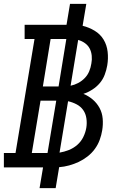

<svg xmlns="http://www.w3.org/2000/svg" viewBox="-30 -863 650 990"><path d="M174 107 192 0H-10V-74H50L148 -662H97V-735H313L331 -843H415L396 -730Q429 -722 458 -704.5Q487 -687 504 -659Q521 -631 525 -596Q529 -561 523 -526Q519 -502 510 -478Q501 -454 484.5 -434.5Q468 -415 446 -401Q424 -387 400 -379Q427 -368 448.5 -349.5Q470 -331 483.5 -306Q497 -281 499.5 -251Q502 -221 497 -191Q493 -166 484 -141.5Q475 -117 459 -95Q443 -73 421 -56Q399 -39 375.5 -28Q352 -17 326.5 -10Q301 -3 275 -1L257 107ZM272 -417 312 -662H231L191 -417ZM334 -421Q354 -425 373 -435Q392 -445 407 -460.5Q422 -476 430 -495.5Q438 -515 441 -535Q445 -555 443 -575.5Q441 -596 432.5 -612.5Q424 -629 408 -640.5Q392 -652 373 -657ZM134 -74H215L260 -344H179ZM277 -76Q301 -80 325 -89.5Q349 -99 368.5 -116Q388 -133 399.5 -156.5Q411 -180 415 -204Q419 -228 415.5 -252.5Q412 -277 399 -295.5Q386 -314 365 -325Q344 -336 321 -341Z"/></svg>

Font: Iosevka Etoile Oblique
Style: Regular
Weight: 400
Italic angle: -9°
Designer: Belleve Invis
Foundry: Belleve Invis
Version: Version 15.5.2; ttfautohint (v1.8.4)